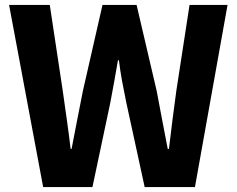

<svg xmlns="http://www.w3.org/2000/svg" viewBox="-20 -763 965 783"><path d="M156 0 17 -743H183L236 -392Q244 -334 252.5 -275Q261 -216 268 -156H272Q284 -216 295 -275Q306 -334 318 -392L398 -743H537L619 -392Q630 -335 641 -275.5Q652 -216 664 -156H669Q676 -216 683.5 -275Q691 -334 699 -392L753 -743H908L775 0H570L495 -345Q486 -388 478 -431.5Q470 -475 465 -517H461Q454 -475 446 -431.5Q438 -388 430 -345L357 0Z"/></svg>

Font: Noto Sans TC ExtraBold
Style: Regular
Weight: 800
Designer: Ryoko NISHIZUKA  (kana, bopomofo & ideographs); Paul D. Hunt (Latin, Greek & Cyrillic); Sandoll Communications , Soo-you
Foundry: Adobe
Version: Version 2.004-H2;hotconv 1.0.118;makeotfexe 2.5.65603